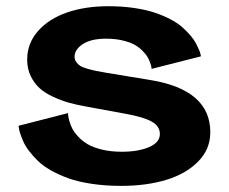

<svg xmlns="http://www.w3.org/2000/svg" viewBox="-20 -588 740 621"><path d="M200.2 -222.2Q200.2 -219.7 200.4 -215.1Q200.7 -210.4 204.1 -197.5Q207.5 -184.6 213.4 -172.9Q219.2 -161.1 232.4 -146.7Q245.6 -132.3 263.2 -121.8Q280.8 -111.3 309.6 -104.2Q338.4 -97.2 374 -97.2Q426.8 -97.2 461.9 -112.1Q497.1 -127 497.1 -154.8Q497.1 -179.7 470.9 -194.6Q444.8 -209.5 384.8 -220.2L254.9 -244.1Q225.1 -249.5 201.2 -256.3Q177.2 -263.2 151.4 -275.1Q125.5 -287.1 108.2 -302.7Q90.8 -318.4 79.3 -342Q67.9 -365.7 67.9 -395Q67.9 -448.2 103.3 -488Q138.7 -527.8 197.5 -547.9Q256.3 -567.9 330.1 -567.9Q374.5 -567.9 413.1 -562.3Q451.7 -556.6 479.5 -547.4Q507.3 -538.1 530.8 -525.9Q554.2 -513.7 569.3 -500.2Q584.5 -486.8 595.9 -473.4Q607.4 -460 613.8 -447.8Q620.1 -435.5 624 -426.3Q627.9 -417 628.9 -411.1L629.9 -405.8L470.2 -365.2Q470.2 -367.2 469.7 -370.8Q469.2 -374.5 465.8 -384.5Q462.4 -394.5 457 -403.8Q451.7 -413.1 440.4 -424.3Q429.2 -435.5 414.6 -443.6Q399.9 -451.7 376 -457.3Q352.1 -462.9 323.2 -462.9Q274.4 -462.9 247.8 -445.3Q221.2 -427.7 221.2 -404.8Q221.2 -395 226.6 -387.5Q231.9 -379.9 239.5 -375Q247.1 -370.1 262.5 -365.7Q277.8 -361.3 290.8 -358.6Q303.7 -356 327.1 -352.1L466.8 -329.1Q660.2 -297.4 660.2 -160.2Q660.2 -105.5 621.1 -65.7Q582 -25.9 517.8 -6.3Q453.6 13.2 372.1 13.2Q320.8 13.2 276.9 6.6Q232.9 0 201.7 -11.2Q170.4 -22.5 144.5 -37.1Q118.7 -51.8 102.3 -67.9Q85.9 -84 73.7 -100.1Q61.5 -116.2 55.2 -130.9Q48.8 -145.5 45.2 -156.7Q41.5 -168 41 -174.8L40 -181.2Z"/></svg>

Font: Sporting Grotesque
Style: Bold
Weight: 700
Designer: Lucas LE BIHAN
Foundry: Lucas LE BIHAN
Version: Version 2.002;PS 2.2;hotconv 1.0.88;makeotf.lib2.5.647800